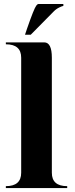

<svg xmlns="http://www.w3.org/2000/svg" viewBox="-20 -958 382 978"><path d="M107.4 -781.2 117.2 -810.5Q153.3 -915 165 -929.7Q170.9 -937.5 175.8 -937.5H302.7V-927.7Q297.9 -927.7 282.7 -920.4Q266.1 -912.6 253.4 -899.4L136.7 -781.2ZM244.1 -664.1V-78.1Q244.1 -9.8 322.3 -9.8V0H9.8V-9.8Q87.9 -9.8 87.9 -78.1V-664.1Q87.9 -732.4 9.8 -732.4V-742.2H205.1Q244.1 -742.2 244.1 -664.1Z"/></svg>

Font: spinwerad
Style: Bold
Weight: 700
Width: 7
Version: Version 0.3